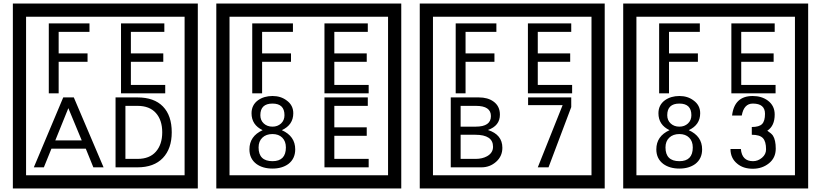

<svg xmlns="http://www.w3.org/2000/svg" viewBox="-20 -980 4660 1090"><path d="M1103 90H53V-960H1103ZM1028 15V-885H128V15ZM488 -799H313V-677H477V-629H313V-450H257V-847H488ZM918 -450H667V-847H913V-799H723V-677H907V-629H723V-498H918ZM568 -30H510L467 -136H272L229 -30H172L339 -427H399ZM444 -183 368 -366 294 -183ZM955 -229Q955 -136 904.5 -83Q854 -30 760 -30H636V-427H760Q855 -427 905 -375.5Q955 -324 955 -229ZM901 -229Q901 -298 865 -338.5Q829 -379 761 -379H692V-78H761Q829 -78 865 -119Q901 -160 901 -229Z M2258 90H1208V-960H2258ZM2183 15V-885H1283V15ZM1643 -799H1468V-677H1632V-629H1468V-450H1412V-847H1643ZM2073 -450H1822V-847H2068V-799H1878V-677H2062V-629H1878V-498H2073ZM1656 -132Q1656 -79 1617 -49Q1581 -23 1527 -23Q1472 -23 1436 -49Q1396 -79 1396 -132Q1396 -207 1471 -241Q1408 -271 1408 -337Q1408 -384 1445 -411Q1479 -435 1527 -435Q1574 -435 1607 -410Q1645 -383 1645 -337Q1645 -271 1580 -241Q1656 -207 1656 -132ZM1595 -326Q1595 -392 1527 -392Q1458 -392 1458 -326Q1458 -297 1477.5 -279Q1497 -261 1527 -261Q1556 -261 1575.5 -279Q1595 -297 1595 -326ZM1603 -143Q1603 -178 1582.5 -198.5Q1562 -219 1527 -219Q1491 -219 1469.5 -198.5Q1448 -178 1448 -143Q1448 -65 1527 -65Q1603 -65 1603 -143ZM2073 -30H1822V-427H2068V-379H1878V-257H2062V-209H1878V-78H2073Z M3413 90H2363V-960H3413ZM3338 15V-885H2438V15ZM2798 -799H2623V-677H2787V-629H2623V-450H2567V-847H2798ZM3228 -450H2977V-847H3223V-799H3033V-677H3217V-629H3033V-498H3228ZM2832 -141Q2832 -93 2796.5 -61.5Q2761 -30 2713 -30H2539V-427H2698Q2749 -427 2781 -404Q2818 -378 2818 -329Q2818 -266 2750 -242Q2832 -216 2832 -141ZM2767 -321Q2767 -379 2682 -379H2595V-261H2681Q2767 -261 2767 -321ZM2779 -147Q2779 -215 2678 -215H2595V-78H2681Q2718 -78 2745 -93Q2779 -112 2779 -147ZM3223 -372 3094 -30H3033L3174 -383H2978V-427H3223Z M4568 90H3518V-960H4568ZM4493 15V-885H3593V15ZM3953 -799H3778V-677H3942V-629H3778V-450H3722V-847H3953ZM4383 -450H4132V-847H4378V-799H4188V-677H4372V-629H4188V-498H4383ZM3966 -132Q3966 -79 3927 -49Q3891 -23 3837 -23Q3782 -23 3746 -49Q3706 -79 3706 -132Q3706 -207 3781 -241Q3718 -271 3718 -337Q3718 -384 3755 -411Q3789 -435 3837 -435Q3884 -435 3917 -410Q3955 -383 3955 -337Q3955 -271 3890 -241Q3966 -207 3966 -132ZM3905 -326Q3905 -392 3837 -392Q3768 -392 3768 -326Q3768 -297 3787.5 -279Q3807 -261 3837 -261Q3866 -261 3885.5 -279Q3905 -297 3905 -326ZM3913 -143Q3913 -178 3892.5 -198.5Q3872 -219 3837 -219Q3801 -219 3779.5 -198.5Q3758 -178 3758 -143Q3758 -65 3837 -65Q3913 -65 3913 -143ZM4384 -136Q4384 -84 4345.5 -53Q4307 -22 4254 -22Q4199 -22 4165 -51Q4127 -82 4127 -134H4186Q4192 -65 4255 -65Q4283 -65 4306 -84.5Q4329 -104 4329 -132Q4329 -177 4311 -196Q4293 -215 4248 -215V-259Q4290 -259 4306.5 -276Q4323 -293 4323 -334Q4323 -392 4254 -392Q4203 -392 4191 -324H4136Q4149 -435 4253 -435Q4304 -435 4339 -409Q4378 -380 4378 -330Q4378 -265 4336 -238Q4360 -222 4368 -210Q4384 -185 4384 -136Z"/></svg>

Font: Unicode BMP Fallback SIL
Style: Regular
Weight: 400
Foundry: NRSI, SIL International
Version: Version 5.1 Based on Unicode 5.1